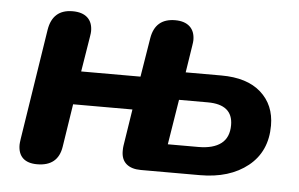

<svg xmlns="http://www.w3.org/2000/svg" viewBox="-42 -561 983 632"><g transform="rotate(5 449.0 -245.0)"><path d="M38 -48Q38 -53 40 -67L97 -433Q108 -501 174 -501Q206 -501 223 -485.5Q240 -470 240 -441Q240 -435 238 -423L219 -306H415L436 -435Q447 -501 513 -501Q544 -501 561 -485.5Q578 -470 578 -441Q578 -435 576 -423L562 -333H680Q765 -333 811 -292Q857 -251 857 -183Q857 -97 796.5 -48.5Q736 0 638 0H443Q412 0 395 -14.5Q378 -29 378 -57Q378 -68 379 -74L398 -196H202L180 -54Q170 11 101 11Q70 11 54 -4Q38 -19 38 -48ZM726 -173Q726 -241 643 -241H548L524 -92H625Q674 -92 700 -112Q726 -132 726 -173Z"/></g></svg>

Font: SN Pro Bold
Style: Bold Italic
Weight: 700
Italic angle: -9°
Designer: Tobias Whetton
Foundry: Supernotes
Version: Version 1.003